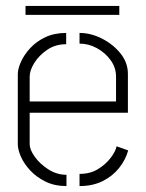

<svg xmlns="http://www.w3.org/2000/svg" viewBox="-20 -627 492 647"><path d="M66 -577V-607H382V-577ZM204 0Q164 0 133.5 -15Q103 -30 82 -52.5Q61 -75 50.5 -99Q40 -123 40 -141V-377Q40 -395 50.5 -418.5Q61 -442 81.5 -464.5Q102 -487 132.5 -501.5Q163 -516 203 -516V-478Q167 -478 139.5 -459.5Q112 -441 96 -415.5Q80 -390 80 -369V-285H371V-369Q371 -399 353 -424Q335 -449 307 -464.5Q279 -480 248 -480V-516Q286 -516 323.5 -497Q361 -478 386 -447Q411 -416 411 -378V-247H80V-141Q80 -123 97 -99Q114 -75 142.5 -56.5Q171 -38 204 -38ZM248 0V-41Q284 -41 310 -57Q336 -73 352.5 -94.5Q369 -116 373 -134L412 -120Q403 -88 381 -60.5Q359 -33 325.5 -16.5Q292 0 248 0Z"/></svg>

Font: Stick No Bills ExtraLight
Style: Regular
Weight: 200
Designer: Kosala Senevirathne, Siva Puranthara, Lasantha Premarathna, Tharique Azeez
Foundry: mooniak
Version: Version 2.000